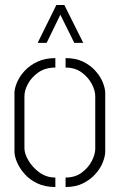

<svg xmlns="http://www.w3.org/2000/svg" viewBox="-20 -749 480 770"><path d="M131 -577 206 -729H238L314 -577H278L222 -690L167 -577ZM202 1Q160 1 129 -14Q98 -29 78 -52Q58 -75 48 -99Q38 -123 38 -141V-376Q38 -394 48 -418Q58 -442 78.5 -464.5Q99 -487 130 -501.5Q161 -516 202 -516V-478Q162 -478 134.5 -459Q107 -440 92.5 -413.5Q78 -387 78 -363V-154Q78 -133 94 -105.5Q110 -78 138 -57.5Q166 -37 202 -37ZM243 1V-37Q281 -37 307.5 -56.5Q334 -76 348 -103Q362 -130 362 -152V-363Q362 -386 348 -412.5Q334 -439 307.5 -458.5Q281 -478 243 -478V-516Q284 -516 313.5 -501.5Q343 -487 363 -464.5Q383 -442 392.5 -418Q402 -394 402 -376V-141Q402 -123 392.5 -98.5Q383 -74 363 -51.5Q343 -29 313.5 -14Q284 1 243 1Z"/></svg>

Font: Stick No Bills ExtraLight ExtraLight
Style: Regular
Weight: 250
Version: Version 2.000